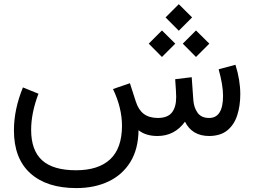

<svg xmlns="http://www.w3.org/2000/svg" viewBox="-20 -663 1239 936"><path d="M787.1 -578.1 851.6 -642.6 916.5 -578.1 851.6 -513.2ZM871.1 -450.2 935.5 -514.6 1000.5 -450.2 935.5 -385.3ZM705.1 -450.2 769.5 -514.6 834.5 -450.2 769.5 -385.3ZM747.6 0Q690.9 0 655.3 -28.3Q654.3 64 615.5 126.7Q576.7 189.5 508.8 221.7Q440.9 253.9 352.1 253.9Q207.5 253.9 127.7 181.6Q47.9 109.4 47.9 -27.3Q47.9 -129.9 91.8 -236.8L167.5 -206.1Q131.8 -112.3 131.8 -29.8Q131.8 69.8 185.3 118.4Q238.8 167 350.6 167Q460 167 517.1 113.5Q574.2 60.1 574.7 -48.8Q574.7 -137.7 530.8 -229L613.3 -257.3L642.1 -168Q654.8 -127.9 680.4 -108.2Q706.1 -88.4 748.5 -87.9Q796.9 -87.9 817.9 -114.3Q838.9 -140.6 838.9 -189.9Q838.9 -201.7 837.6 -223.4Q836.4 -245.1 834 -276.9L914.6 -286.6L922.4 -176.3Q924.8 -139.2 943.1 -113.5Q961.4 -87.9 999.5 -87.9Q1067.4 -87.9 1067.4 -196.3Q1067.4 -247.6 1045.9 -325.2L1127.9 -347.2Q1151.4 -272.5 1151.4 -203.6Q1151.4 -147.9 1136.7 -101.8Q1122.1 -55.7 1088.9 -28.1Q1055.7 -0.5 1000 0Q916.5 0 881.8 -69.8Q831.1 0 747.6 0Z"/></svg>

Font: Vazir FD
Style: Regular-FD
Weight: 400
Designer: Saber Rastikerdar
Foundry: Saber Rastikerdar
Version: Version 30.0.0